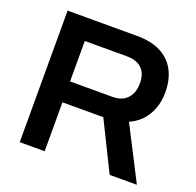

<svg xmlns="http://www.w3.org/2000/svg" viewBox="-121 -814 960 941"><g transform="rotate(20 358.5 -343.0)"><path d="M76 0V-686H437Q513 -686 563 -660Q613 -634 638 -586Q663 -538 663 -473Q663 -406 633 -354.5Q603 -303 545 -277L687 0H545L419 -255H206V0ZM206 -364H427Q477 -364 504 -393Q531 -422 531 -473Q531 -506 519 -528.5Q507 -551 484 -563Q461 -575 427 -575H206Z"/></g></svg>

Font: Archivo SemiBold SemiBold
Style: Regular
Weight: 600
Version: Version 2.001